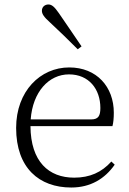

<svg xmlns="http://www.w3.org/2000/svg" viewBox="-20 -823 576 857"><path d="M344 -616C310 -667 274 -718 243 -764C223 -793 211 -803 196 -803C181 -803 167 -793 167 -775C167 -761 176 -747 203 -723C241 -688 284 -646 327 -603ZM298 14C384 14 448 -25 492 -88L477 -102C434 -54 381 -30 311 -30C198 -30 117 -101 116 -260H482C486 -275 488 -296 488 -320C488 -435 412 -522 289 -522C160 -522 52 -416 52 -252C52 -73 155 14 298 14ZM117 -290C126 -413 198 -491 288 -491C377 -491 428 -425 428 -341C428 -306 419 -290 387 -290Z"/></svg>

Font: Noto Serif TC ExtraLight
Style: Regular
Weight: 200
Designer: Ryoko NISHIZUKA 西塚涼子 (kana & ideographs); Frank Grießhammer (Latin, Greek & Cyrillic); Wenlong ZHANG 张文龙 (bopomofo); San
Foundry: Adobe
Version: Version 2.001;hotconv 1.1.0;makeotfexe 2.6.0